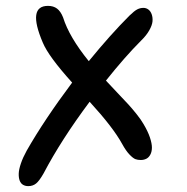

<svg xmlns="http://www.w3.org/2000/svg" viewBox="-20 -571 643 660"><path d="M77.1 68.8Q66.9 68.8 59.1 64.2Q51.3 59.6 47.6 49.6Q43.9 39.6 44.4 25.4Q44.9 11.2 51.8 -9Q58.6 -29.3 71.8 -53.2Q132.3 -159.2 228 -287.1Q146.5 -377.4 127 -424.8Q73.2 -550.8 145 -550.8Q163.6 -550.8 176 -541.5Q188.5 -532.2 196.8 -511.2Q217.8 -443.8 285.2 -360.8Q359.4 -451.7 424.8 -517.1Q441.9 -533.7 451.9 -538.8Q461.9 -543.9 473.1 -543.9Q482.4 -543.9 490 -538.3Q497.6 -532.7 501.5 -521.7Q505.4 -510.7 504.2 -497.3Q502.9 -483.9 492.9 -466.3Q482.9 -448.7 464.8 -431.2Q409.2 -375.5 344.2 -293.9Q354.5 -282.7 381.8 -253.9Q409.2 -225.1 421.1 -212.2Q433.1 -199.2 449 -179.4Q464.8 -159.7 473.1 -145Q488.3 -119.6 495.4 -98.4Q502.4 -77.1 502.2 -63.2Q502 -49.3 496.8 -39.6Q491.7 -29.8 483.2 -25.4Q474.6 -21 463.9 -21Q453.6 -21 445.6 -23.9Q437.5 -26.9 425.3 -39.6Q413.1 -52.2 399.9 -76.2Q368.7 -133.3 288.1 -221.2Q190.4 -90.3 129.9 24.9Q115.2 50.8 104 59.8Q92.8 68.8 77.1 68.8Z"/></svg>

Font: Shantell Sans Irregular Bouncy
Style: Regular
Weight: 400
Designer: Stephen Nixon, Anya Danilova, Shantell Martin
Foundry: Arrow Type
Version: Version 1.006;[9816181b4]